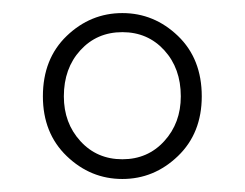

<svg xmlns="http://www.w3.org/2000/svg" viewBox="-20 -773 376 295"><path d="M45.9 -625Q45.9 -682.6 82.5 -717.8Q119.1 -752.9 168 -752.9Q216.8 -752.9 253.4 -717.8Q290 -682.6 290 -625Q290 -568.4 253.4 -533.2Q216.8 -498 168 -498Q119.1 -498 82.5 -533.2Q45.9 -568.4 45.9 -625ZM257.8 -625Q257.8 -668 232.4 -695.8Q207 -723.6 168 -723.6Q128.9 -723.6 103.5 -695.8Q78.1 -668 78.1 -625Q78.1 -584 103.5 -556.2Q128.9 -528.3 168 -528.3Q207 -528.3 232.4 -556.2Q257.8 -584 257.8 -625Z"/></svg>

Font: Bpmf Zihi Sans ExtraLight
Style: ExtraLight
Weight: 250
Foundry: But Ko
Version: Version 1.320